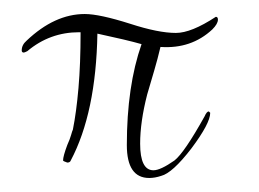

<svg xmlns="http://www.w3.org/2000/svg" viewBox="-20 -239 370 274"><path d="M193 15Q161 15 161 -32Q161 -116 182 -176Q161 -182 119 -191Q117 -78 81 -10Q80 -7 76 -7Q70 -9 70 -10Q70 -16 76 -32Q80 -41 81.5 -46.5Q83 -52 84 -54Q89 -79 92 -113.5Q95 -148 95 -193H93Q51 -193 19 -166Q15 -164 14 -164Q11 -164 11 -167Q11 -175 18 -181Q58 -219 101 -219Q122 -219 166 -205Q206 -192 231 -192Q253 -192 288 -215Q291 -215 291 -211Q291 -205 283 -197Q253 -169 209 -172Q205 -155 200 -138Q195 -121 190 -104Q180 -65 180 -34Q180 4 199 4Q209 4 229 -10Q243 -21 272 -73Q275 -80 278 -80Q280 -78 280 -78Q280 -63 253 -27Q226 8 210 12Q201 15 193 15Z"/></svg>

Font: Ephesis
Style: Regular
Weight: 400
Designer: Robert E. Leuschke
Foundry: Robert E. Leuschke
Version: Version 1.010; ttfautohint (v1.8.3)